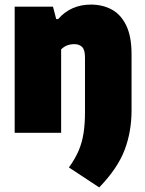

<svg xmlns="http://www.w3.org/2000/svg" viewBox="-20 -579 634 837"><path d="M412.5 238 280.5 151Q307.5 113.5 322.8 77.8Q338 42 344.2 1.8Q350.5 -38.5 350.5 -90V-328.5Q350.5 -362 338 -374.2Q325.5 -386.5 304.5 -386.5Q268.5 -386.5 246.5 -363.5V0H44V-550H211L225 -496H233.5Q289 -559 376.5 -559Q427 -559 467 -537.5Q507 -516 530.2 -468.2Q553.5 -420.5 553.5 -341.5V-98Q553.5 -4.5 522.8 75.8Q492 156 412.5 238Z"/></svg>

Font: Encode Sans Semi Condensed Black
Style: Regular
Weight: 900
Width: 4
Designer: Multiple Designers
Foundry: Impallari Type
Version: Version 3.000; ttfautohint (v1.8.3) -l 8 -r 50 -G 200 -x 14 